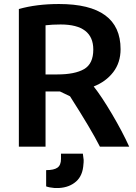

<svg xmlns="http://www.w3.org/2000/svg" viewBox="-20 -725 679 957"><path d="M581 -480Q581 -413 544.5 -365.5Q508 -318 447 -294Q486 -245 538 -157Q590 -69 624 6H478Q434 -81 329 -245L279 -269H207V6H74V-680Q162 -705 274 -705Q581 -705 581 -480ZM282 -603Q241 -603 207 -599V-354H266Q353 -354 399 -380.5Q445 -407 445 -478Q445 -603 282 -603ZM284 67V41H393Q397 67 397 72Q397 88 396 92Q393 150 359.5 179.5Q326 209 275 212H251Q226 210 210 204V123Q249 123 266.5 110.5Q284 98 284 67Z"/></svg>

Font: Repo
Style: DemiBold
Weight: 600
Designer: Stefan Peev
Foundry: Context Ltd
Version: Version 001.000